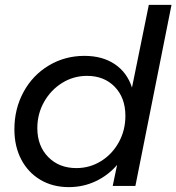

<svg xmlns="http://www.w3.org/2000/svg" viewBox="-20 -762 723 787"><path d="M39 -232Q39 -316 76.5 -385Q114 -454 180 -493.5Q246 -533 326 -533Q400 -533 450.5 -499Q501 -465 521 -403L590 -742H683L535 0H442L460 -86Q423 -43 372 -19Q321 5 262 5Q196 5 145.5 -25Q95 -55 67 -108.5Q39 -162 39 -232ZM494 -287Q494 -361 450.5 -406Q407 -451 337 -451Q281 -451 234.5 -422Q188 -393 160.5 -344Q133 -295 133 -237Q133 -164 177.5 -118.5Q222 -73 293 -73Q348 -73 394 -101.5Q440 -130 467 -179Q494 -228 494 -287Z"/></svg>

Font: TypoPRO Montserrat
Style: Italic
Weight: 400
Italic angle: -11.3°
Designer: Julieta Ulanovsky
Foundry: Julieta Ulanovsky
Version: Version 6.001